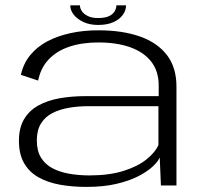

<svg xmlns="http://www.w3.org/2000/svg" viewBox="-20 -710 780 735"><path d="M311 5.5Q376 5.5 425.2 -6Q474.5 -17.5 509 -35.2Q543.5 -53 564 -72Q584.5 -91 591.5 -107L596 0H655.5V-379Q655.5 -451.5 619.2 -499Q583 -546.5 516 -570.2Q449 -594 356 -594Q299.5 -594 250 -583.2Q200.5 -572.5 161.2 -551.8Q122 -531 95.8 -499Q69.5 -467 60 -423.5L126 -401.5Q136 -451 167 -483.2Q198 -515.5 246.2 -531.5Q294.5 -547.5 356.5 -547.5Q427 -547.5 478.8 -529Q530.5 -510.5 559 -474Q587.5 -437.5 587.5 -382.5V-342H307.5Q254.5 -342 208 -333.8Q161.5 -325.5 126.5 -306Q91.5 -286.5 72 -253.5Q52.5 -220.5 52.5 -171Q52.5 -120 72 -85.8Q91.5 -51.5 127 -31.5Q162.5 -11.5 209.2 -3Q256 5.5 311 5.5ZM322.5 -38.5Q282 -38.5 245.8 -44.8Q209.5 -51 181.2 -65.8Q153 -80.5 137 -106.5Q121 -132.5 121 -173Q121 -212 137.2 -237.8Q153.5 -263.5 181.2 -277.5Q209 -291.5 244.2 -297.5Q279.5 -303.5 317 -303.5H586.5V-155Q574.5 -127 541 -100Q507.5 -73 453 -55.8Q398.5 -38.5 322.5 -38.5ZM355.5 -614.5Q391 -614.5 414.8 -625.5Q438.5 -636.5 450.5 -653.5Q462.5 -670.5 462.5 -689.5H425.5Q425.5 -678.5 419.2 -667.2Q413 -656 397.8 -648.5Q382.5 -641 355.5 -641Q331 -641 315.8 -648.8Q300.5 -656.5 293.2 -667.5Q286 -678.5 286 -689.5H249Q249 -670.5 262.5 -653.5Q276 -636.5 299.8 -625.5Q323.5 -614.5 355.5 -614.5Z"/></svg>

Font: Anybody Expanded Light
Style: Regular
Weight: 300
Width: 7
Version: Version 1.113;gftools[0.9.25]